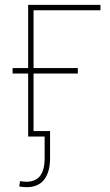

<svg xmlns="http://www.w3.org/2000/svg" viewBox="-20 -566 456 796"><path d="M396.5 -545.9V-523.4H119.1V0H96.7V-545.9ZM32.2 -261.2V-283.7H302.7V-261.2ZM90.8 210Q81.5 210 73.2 209Q64.9 208 59.6 207L63.5 184.6Q67.4 185.5 74.2 186.5Q81.1 187.5 88.9 187.5Q127.4 187.5 146.2 163.3Q165 139.2 165 89.8V0H112.3V-22.5H187.5V89.8Q187.5 147.9 162.8 179Q138.2 210 90.8 210Z"/></svg>

Font: Inter Thin
Style: Regular
Weight: 250
Designer: Rasmus Andersson
Foundry: rsms
Version: Version 4.001;git-66647c0bb